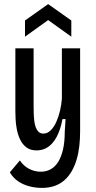

<svg xmlns="http://www.w3.org/2000/svg" viewBox="-20 -764 468 937"><path d="M184 153Q153 153 122.5 145Q92 137 67.5 120Q43 103 28 77L77 19Q95 46 122 60Q149 74 179 74Q206 74 227.5 62Q249 50 264 26Q279 2 287.5 -34.5Q296 -71 296 -121L300 -183H285Q275 -130 256.5 -96Q238 -62 213.5 -46Q189 -30 159 -30Q128 -30 108.5 -45Q89 -60 78 -83.5Q67 -107 62 -133.5Q57 -160 56 -183.5Q55 -207 55 -221V-528H144V-252Q144 -234 144.5 -214.5Q145 -195 147 -176.5Q149 -158 154 -144Q159 -130 168 -121Q177 -112 192 -112Q211 -112 227 -127.5Q243 -143 254.5 -168.5Q266 -194 273 -224Q280 -254 282 -283V-528H371V-123Q371 -86 367 -51Q363 -16 354 14.5Q345 45 330.5 70.5Q316 96 295.5 114.5Q275 133 247.5 143Q220 153 184 153ZM102 -585V-664L215 -744L328 -664V-585L215 -666Z"/></svg>

Font: Bricolage Grotesque Condensed
Style: Regular
Weight: 400
Width: 3
Designer: Mathieu Triay
Foundry: Atelier Triay
Version: Version 1.000;gftools[0.9.30]